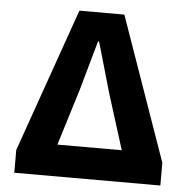

<svg xmlns="http://www.w3.org/2000/svg" viewBox="-49 -700 738 749"><g transform="rotate(5 320.0 -326.0)"><path d="M34 0H606V-89L408 -652H232L34 -89ZM192 -124 260 -344 315 -539H319L375 -344L444 -124Z"/></g></svg>

Font: Giro Sans Regular
Style: Bold
Weight: 700
Designer: Paul D. Hunt
Foundry: Adobe Systems Incorporated
Version: Version 1.000;PS 1.0;hotconv 1.0.88;makeotf.lib2.5.647800